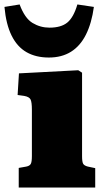

<svg xmlns="http://www.w3.org/2000/svg" viewBox="-55 -841 470 861"><path d="M29 0V-88L63 -94Q78 -97 83 -106Q88 -115 88 -141V-349Q88 -383 82 -395Q76 -407 53 -411L24 -415L30 -512L296 -526L313 -515V-141Q313 -115 318 -106.5Q323 -98 339 -94L372 -87V0ZM164 -583Q106 -583 64 -607Q22 -631 -3 -681.5Q-28 -732 -35 -810L33 -821Q56 -759 91 -738Q126 -717 167 -717Q219 -717 247 -740Q275 -763 292 -821L366 -810Q356 -737 330.5 -686Q305 -635 263.5 -609Q222 -583 164 -583Z"/></svg>

Font: Literata 18pt Black
Style: Regular
Weight: 900
Designer: Latin by Veronika Burian and Jose Scaglione. Greek by Irene Vlachou. Cyrillic by Vera Evstafieva.
Foundry: TypeTogether
Version: Version 3.103;gftools[0.9.29]